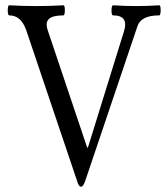

<svg xmlns="http://www.w3.org/2000/svg" viewBox="-20 -686 627 725"><path d="M286.1 19Q276.9 19 271 -2.9L79.1 -571.8Q59.6 -627.9 15.1 -627.9Q9.3 -627.9 9.3 -647Q9.3 -666 15.1 -666Q66.4 -663.1 117.2 -663.1Q168 -663.1 219.2 -666Q225.1 -666 224.9 -647Q224.6 -627.9 219.2 -627.9Q179.2 -627.9 164.8 -614.5Q150.4 -601.1 160.2 -571.8L309.1 -128.9H312L448.2 -567.9Q466.8 -627.9 407.2 -627.9Q400.9 -627.9 401.1 -647Q401.4 -666 407.2 -666Q450.7 -663.1 494.1 -663.1Q538.1 -663.1 581.1 -666Q586.9 -666 586.7 -647Q586.4 -627.9 581.1 -627.9Q512.2 -627.9 499 -586.9L301.8 -2.9Q294.4 19 286.1 19Z"/></svg>

Font: Junicode SmCond
Style: Regular
Weight: 400
Width: 4
Designer: Peter S. Baker
Version: Version 2.206